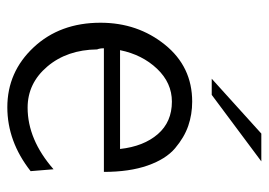

<svg xmlns="http://www.w3.org/2000/svg" viewBox="-122 -586 716 511"><g transform="rotate(90 235.5 -330.0)"><path d="M189 -536 335 -668H409L232 -536ZM40 -240Q40 -339 98.5 -411.5Q157 -484 250 -484Q284 -484 314.5 -473.5Q345 -463 374 -438.5Q403 -414 420 -365.5Q437 -317 437 -249H108Q108 -238 111 -231Q112 -151 156.5 -98.5Q201 -46 266 -46Q351 -46 430 -115L435 -54Q356 8 265 8Q171 8 105.5 -62Q40 -132 40 -240ZM113 -292H376Q369 -355 336.5 -392.5Q304 -430 250 -430Q200 -430 162.5 -390.5Q125 -351 113 -292Z"/></g></svg>

Font: Coval
Style: ExtraLight
Weight: 250
Foundry: Context Ltd
Version: Version 001.000